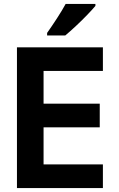

<svg xmlns="http://www.w3.org/2000/svg" viewBox="-20 -954 603 974"><path d="M66 0V-714H502V-594H201V-428H486V-308H201V-120H502V0ZM219 -787Q243 -821 269 -861Q295 -901 313 -934H464V-924Q449 -906 422 -878Q395 -850 365 -822Q335 -794 311 -774H219Z"/></svg>

Font: Noto Sans Mono SemiCondensed
Style: Bold
Weight: 700
Width: 4
Designer: Monotype Design Team
Foundry: Monotype Imaging Inc.
Version: Version 2.014